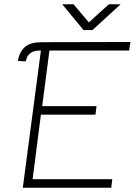

<svg xmlns="http://www.w3.org/2000/svg" viewBox="-20 -882 659 901"><path d="M122 -632Q106 -621 101 -594L64 -596Q71 -640 99 -663Q124 -684 176 -684L592 -685L586 -645H212L178 -384H433L428 -344H172L133 -41H507L502 -1H87L172 -645Q153 -645 142 -642Q131 -639 122 -632ZM325 -862 397 -777 491 -862H546L414 -741H372L272 -862Z"/></svg>

Font: Bellota Light
Style: Italic
Weight: 300
Italic angle: -7.5°
Designer: Kemie Guaida
Foundry: Kemie Guaida
Version: Version 4.001